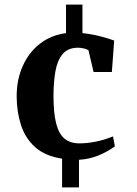

<svg xmlns="http://www.w3.org/2000/svg" viewBox="-20 -724 590 829"><path d="M248 85V-39Q175 -50 132 -88.5Q89 -127 70.5 -184.5Q52 -242 52 -309Q52 -380 78 -438.5Q104 -497 151.5 -534.5Q199 -572 265 -581V-704H336V-581Q374 -577 410 -568Q446 -559 473 -549L463 -413H384L362 -507Q355 -512 341.5 -515Q328 -518 317 -518Q273 -518 250 -490Q227 -462 219 -414.5Q211 -367 211 -310Q211 -236 222.5 -191Q234 -146 258.5 -125.5Q283 -105 323 -105Q355 -105 391.5 -112Q428 -119 468 -135L476 -92Q446 -70 407 -53.5Q368 -37 321 -34V85Z"/></svg>

Font: Manuale ExtraBold
Style: Regular
Weight: 800
Version: Version 1.002